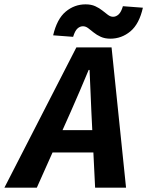

<svg xmlns="http://www.w3.org/2000/svg" viewBox="-63 -872 683 892"><path d="M-42.6 0 291.8 -651.8H455.3L522.6 0H378.9L361.5 -353.2Q359.4 -401.7 357.4 -449.4Q355.3 -497 353.1 -547.1H348.9Q328.3 -498.8 308.3 -450.9Q288.2 -403 266.1 -353.9L108 0ZM120.3 -163.8 144.8 -267.3H442.9L419.7 -163.8ZM449.8 -692.3Q423.9 -692.3 404.9 -701.1Q385.8 -709.9 372 -721.2Q358.2 -732.4 346.6 -741.2Q334.9 -750 322.4 -750Q308.4 -750 296.8 -739.4Q285.2 -728.9 276.7 -700.9L183.9 -707.9Q201.7 -784.2 242.3 -818Q282.8 -851.8 334.9 -851.8Q360.9 -851.8 379.9 -843Q398.9 -834.2 412.7 -823Q426.5 -811.7 438.5 -802.9Q450.4 -794.1 462.4 -794.1Q476.3 -794.1 488.2 -805.1Q500.1 -816.1 508 -843.2L600.8 -836.2Q584 -760.8 543 -726.5Q501.9 -692.3 449.8 -692.3Z"/></svg>

Font: SourceCodeVF
Style: Italic
Weight: 200
Italic angle: -11°
Monospace: yes
Designer: Paul D. Hunt, Teo Tuominen
Foundry: Adobe
Version: Version 1.026;hotconv 1.1.0;makeotfexe 2.6.0